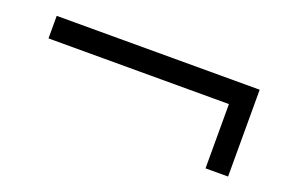

<svg xmlns="http://www.w3.org/2000/svg" viewBox="-46 -545 713 480"><g transform="rotate(20 310.0 -304.5)"><path d="M580 -189V-420H40V-360H520V-189Z"/></g></svg>

Font: Veleka
Style: Bold Italic
Weight: 700
Italic angle: -12°
Designer: Stefan Peev, Context Ltd, 2016; SIL International, 1997-2014.
Foundry: Stefan Peev, Context Ltd, 2016
Version: Version 5.000